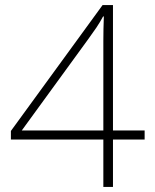

<svg xmlns="http://www.w3.org/2000/svg" viewBox="-20 -789 612 758"><path d="M388 -51V-238H23V-272L385 -769H426V-274H551V-238H426V-51ZM66 -274H388V-563Q388 -602 388 -627.5Q388 -653 388.5 -675Q389 -697 390 -724H387Q374 -700 360.5 -680Q347 -660 328 -634Z"/></svg>

Font: Noto Sans Tamil UI ExtraLight
Style: Regular
Weight: 200
Designer: Jelle Bosma - Monotype Design Team
Foundry: Monotype Imaging Inc.
Version: Version 2.004; ttfautohint (v1.8.4.7-5d5b)